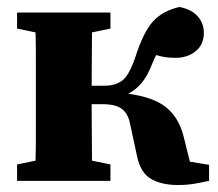

<svg xmlns="http://www.w3.org/2000/svg" viewBox="-20 -519 626 551"><path d="M373 -72 353 -165Q347 -194 329 -207Q311 -220 274 -220H243Q243 -180 243.5 -137Q244 -94 244 -58L297 -47V0H29V-47L82 -58Q83 -95 83 -136.5Q83 -178 83 -210V-273Q83 -305 83 -347Q83 -389 82 -426L29 -437V-483H297V-437L244 -426Q244 -391 243.5 -349.5Q243 -308 243 -273H280Q311 -273 331 -288Q351 -303 369 -357Q392 -428 419.5 -458Q447 -488 495 -499Q530 -492 547.5 -472Q565 -452 565 -425Q565 -391 541.5 -372Q518 -353 484 -353Q468 -353 454.5 -355Q441 -357 428 -361Q422 -349 416 -334Q403 -301 387 -281.5Q371 -262 348 -250Q422 -240 458 -210Q494 -180 507 -127L525 -55L580 -46V0Q562 4 539.5 8Q517 12 491 12Q444 12 413.5 -5.5Q383 -23 373 -72Z"/></svg>

Font: Source Serif Pro
Style: Bold
Weight: 700
Designer: Frank Grießhammer
Foundry: Adobe Systems Incorporated
Version: Version 3.001;hotconv 1.0.111;makeotfexe 2.5.65597